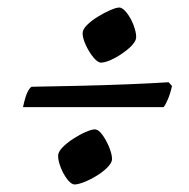

<svg xmlns="http://www.w3.org/2000/svg" viewBox="-20 -531 502 509"><path d="M248 -365Q239 -365 227.5 -379Q216 -393 207.5 -411.5Q199 -430 199 -443Q199 -453 210.5 -464.5Q222 -476 239 -486.5Q256 -497 272 -504Q288 -511 296 -511Q305 -511 316 -497Q327 -483 334 -464.5Q341 -446 341 -433Q341 -420 323 -404Q305 -388 283 -376.5Q261 -365 248 -365ZM41 -247Q47 -275 53 -287Q59 -299 64 -301Q123 -302 189 -303.5Q255 -305 317.5 -307.5Q380 -310 427 -313L436 -303Q431 -281 424.5 -266.5Q418 -252 414 -247ZM178 -42Q169 -42 158.5 -55.5Q148 -69 141 -87Q134 -105 134 -118Q134 -128 145.5 -140Q157 -152 174 -163Q191 -174 207 -181Q223 -188 231 -188Q241 -188 251.5 -173.5Q262 -159 269.5 -140.5Q277 -122 277 -109Q277 -100 265.5 -88Q254 -76 237 -65.5Q220 -55 203.5 -48.5Q187 -42 178 -42Z"/></svg>

Font: Texturina 72pt 72pt SemiBold
Style: Italic
Weight: 600
Italic angle: -11°
Designer: Guillermo Torres Carreño
Foundry: Omnibus-Type
Version: Version 1.002; ttfautohint (v1.8.3)